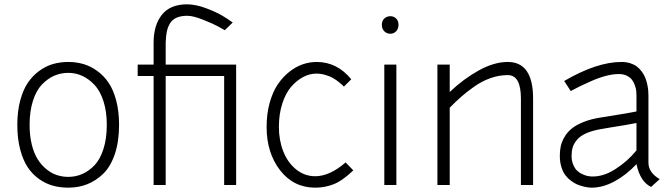

<svg xmlns="http://www.w3.org/2000/svg" viewBox="-20 -845 3066 877"><path d="M59.1 -274.9Q59.1 -336.4 72.3 -385.7Q85.4 -435.1 107.4 -467.3Q129.4 -499.5 159.7 -521.5Q189.9 -543.5 222.7 -552.7Q255.4 -562 292 -562Q328.1 -562 360.8 -552.5Q393.6 -543 423.8 -521.2Q454.1 -499.5 476.1 -467Q498 -434.6 511 -385.3Q523.9 -335.9 523.9 -274.9Q523.9 -198.2 504.4 -140.9Q484.9 -83.5 451.2 -51Q417.5 -18.6 377.7 -3.2Q337.9 12.2 292 12.2Q255.4 12.2 222.7 3.4Q189.9 -5.4 159.4 -26.6Q128.9 -47.9 107.2 -80.1Q85.4 -112.3 72.3 -162.1Q59.1 -211.9 59.1 -274.9ZM467.8 -274.9Q467.8 -335.4 452.6 -382.6Q437.5 -429.7 411.9 -457Q386.2 -484.4 356 -498.3Q325.7 -512.2 292 -512.2Q257.8 -512.2 227.5 -499Q197.3 -485.8 171.4 -458.7Q145.5 -431.6 130.4 -384.3Q115.2 -336.9 115.2 -274.9Q115.2 -225.1 125.2 -184.6Q135.3 -144 152.3 -117.2Q169.4 -90.3 192.4 -71.8Q215.3 -53.2 240.2 -45.2Q265.1 -37.1 292 -37.1Q325.7 -37.1 356 -50.3Q386.2 -63.5 411.9 -90.3Q437.5 -117.2 452.6 -164.8Q467.8 -212.4 467.8 -274.9Z M736.8 -649.9V-549.8H1058.6V0H1003.9V-498H736.8V0H681.6V-498H608.9V-549.8H681.6V-649.9Q681.6 -730 719.5 -777.6Q757.3 -825.2 835 -825.2Q873.5 -825.2 920.7 -807.6Q967.8 -790 994.6 -773.9Q1021.5 -757.8 1043 -742.2L1006.8 -707Q994.1 -714.4 974.1 -725.3Q954.1 -736.3 908.2 -754.6Q862.3 -772.9 835.9 -772.9Q805.7 -772.9 785.9 -763.9Q766.1 -754.9 755.9 -737.1Q745.6 -719.2 741.7 -699.2Q737.8 -679.2 736.8 -649.9Z M1426.8 -562Q1519.5 -562 1584.5 -482.9L1550.8 -449.2Q1548.8 -451.7 1544.9 -455.6Q1541 -459.5 1528.3 -469.7Q1515.6 -480 1502 -488Q1488.3 -496.1 1467.3 -502.4Q1446.3 -508.8 1424.8 -508.8Q1394.5 -508.8 1364.7 -493.2Q1335 -477.5 1309.8 -448.5Q1284.7 -419.4 1269.3 -371.6Q1253.9 -323.7 1253.9 -265.1Q1253.9 -204.6 1273.9 -153.6Q1293.9 -102.5 1332.5 -71.3Q1371.1 -40 1419.9 -40Q1485.8 -40 1558.6 -103Q1566.4 -95.2 1576.9 -84.2Q1587.4 -73.2 1593.8 -66.9Q1543.5 -18.6 1503.2 -3.2Q1462.9 12.2 1419.9 12.2Q1321.3 12.2 1259.5 -67.1Q1197.8 -146.5 1197.8 -265.1Q1197.8 -325.2 1211.7 -375.2Q1225.6 -425.3 1248.5 -459.2Q1271.5 -493.2 1301.3 -516.8Q1331.1 -540.5 1362.8 -551.3Q1394.5 -562 1426.8 -562Z M1735.4 -549.8H1790.5V0H1735.4ZM1724.1 -731.9Q1724.1 -749.5 1735.4 -760.3Q1746.6 -771 1763.2 -771Q1778.8 -771 1789.6 -760.3Q1800.3 -749.5 1800.3 -731.9Q1800.3 -713.9 1789.6 -702.4Q1778.8 -690.9 1763.2 -690.9Q1746.6 -690.9 1735.4 -702.1Q1724.1 -713.4 1724.1 -731.9Z M2034.2 0H1978V-549.8H2034.2V-424.8Q2096.7 -484.4 2166.7 -523.2Q2236.8 -562 2299.3 -562Q2415 -562 2415 -395V0H2359.4V-395Q2359.4 -502 2299.3 -502Q2259.3 -502 2220 -488Q2180.7 -474.1 2144.8 -448.5Q2108.9 -422.9 2085.7 -402.3Q2062.5 -381.8 2034.2 -353Z M2807.1 -506.8Q2780.8 -506.8 2749 -498.8Q2717.3 -490.7 2681.4 -474.9Q2645.5 -459 2630.1 -451.4Q2614.7 -443.8 2586.9 -429.2L2557.1 -475.1Q2706.1 -562 2818.8 -562Q2840.8 -562 2858.9 -556.2Q2877 -550.3 2889.4 -540.8Q2901.9 -531.2 2911.6 -517.8Q2921.4 -504.4 2927 -490.7Q2932.6 -477.1 2936 -461.7Q2939.5 -446.3 2940.7 -433.8Q2941.9 -421.4 2941.9 -409.2V-102.1Q2941.9 -56.6 2993.2 -26.9Q2985.4 -20 2973.4 -8.8Q2961.4 2.4 2954.1 8.8Q2904.3 -14.6 2887.2 -95.2Q2840.3 -45.4 2787.1 -16.6Q2733.9 12.2 2682.1 12.2Q2676.3 12.2 2667.7 11.2Q2659.2 10.3 2644.8 6.8Q2630.4 3.4 2616.7 -2.4Q2603 -8.3 2588.1 -19.3Q2573.2 -30.3 2562.3 -44.9Q2551.3 -59.6 2544.2 -82.3Q2537.1 -105 2537.1 -132.8Q2537.1 -155.8 2541 -175.5Q2544.9 -195.3 2557.4 -217.5Q2569.8 -239.7 2590.3 -256.8Q2610.8 -273.9 2646.2 -288.1Q2681.6 -302.2 2729 -309.1Q2865.7 -330.6 2887.2 -335.9V-409.2Q2887.2 -418.9 2886.2 -429Q2885.3 -439 2880.4 -453.9Q2875.5 -468.8 2867.4 -479.7Q2859.4 -490.7 2843.8 -498.8Q2828.1 -506.8 2807.1 -506.8ZM2557.1 -475.1ZM2678.2 -39.1Q2732.9 -35.6 2790 -72Q2847.2 -108.4 2887.2 -158.2V-283.2Q2847.2 -274.9 2771 -263.2L2733.9 -256.8Q2689.5 -250 2659.7 -237.1Q2629.9 -224.1 2615.5 -206.5Q2601.1 -189 2595.9 -171.9Q2590.8 -154.8 2590.8 -132.8Q2590.8 -110.4 2598.4 -92.5Q2606 -74.7 2616.2 -65.2Q2626.5 -55.7 2639.9 -49.6Q2653.3 -43.5 2662.1 -41.5Q2670.9 -39.6 2678.2 -39.1Z"/></svg>

Font: Junction Light
Style: Regular
Weight: 300
Designer: Caroline Hadilaksono
Foundry: Caroline Hadilaksono
Version: Version 1.002